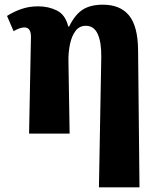

<svg xmlns="http://www.w3.org/2000/svg" viewBox="-20 -570 679 819"><path d="M402 229 412 -325Q413 -389 397 -424.5Q381 -460 346 -460Q319 -460 302.5 -438.5Q286 -417 278.5 -381.5Q271 -346 272 -306L277 0H104L112 -410Q113 -453 84 -453Q65 -453 38 -437L10 -502Q38 -520 71 -531.5Q104 -543 143 -543Q187 -543 223 -525Q259 -507 271 -457H275Q300 -508 333 -529Q366 -550 419 -550Q493 -550 530.5 -504Q568 -458 569 -357L575 229Z"/></svg>

Font: Noto Serif SemiCondensed ExtraBold
Style: Regular
Weight: 800
Width: 4
Designer: Monotype Design Team
Foundry: Monotype Imaging Inc.
Version: Version 2.015